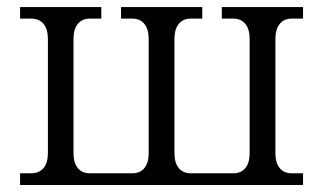

<svg xmlns="http://www.w3.org/2000/svg" viewBox="-20 -526 919 546"><path d="M189 -90.8Q189 -63 201.2 -48.1Q213.4 -33.2 235.8 -33.2H356Q378.4 -33.2 390.6 -48.1Q402.8 -63 402.8 -90.8V-415Q402.8 -442.9 390.6 -458Q378.4 -473.1 356 -473.1H324.2V-505.9H555.2V-473.1H522.9Q500.5 -473.1 488.3 -458Q476.1 -442.9 476.1 -415V-90.8Q476.1 -63 488.3 -48.1Q500.5 -33.2 522.9 -33.2H643.1Q665.5 -33.2 677.7 -48.1Q689.9 -63 689.9 -90.8V-415Q689.9 -442.9 677.7 -458Q665.5 -473.1 643.1 -473.1H610.8V-505.9H841.8V-473.1H810.1Q787.6 -473.1 775.4 -458Q763.2 -442.9 763.2 -415V-90.8Q763.2 -63 775.4 -48.1Q787.6 -33.2 810.1 -33.2H841.8V0H37.1V-33.2H68.8Q91.3 -33.2 103.8 -48.1Q116.2 -63 116.2 -90.8V-415Q116.2 -442.9 103.8 -458Q91.3 -473.1 68.8 -473.1H37.1V-505.9H268.1V-473.1H235.8Q213.4 -473.1 201.2 -458Q189 -442.9 189 -415Z"/></svg>

Font: LT Superior Serif
Style: Regular
Weight: 400
Designer: Daniel Lyons
Foundry: LyonsType
Version: Version 2.120;FEAKit 1.0